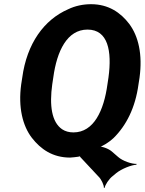

<svg xmlns="http://www.w3.org/2000/svg" viewBox="-20 -741 690 915"><path d="M640 -339 645 -371C660 -481 640 -568 596 -627C555 -681 497 -721 414 -721C376 -721 338 -713 305 -697C190 -647 108 -534 86 -371L81 -339C66 -229 88 -141 132 -84C174 -30 231 10 314 10C327 9 340 8 352 6C354 6 363 4 363 2L360 1C360 3 363 9 365 10L450 101C462 112 476 141 475 154H479C480 141 500 111 516 99L534 84C560 63 607 45 630 44L631 40C608 41 564 26 543 7L513 -19C497 -33 464 -45 448 -42V-38C465 -41 504 -66 521 -83C582 -143 625 -228 640 -339ZM330 -110C309 -110 291 -115 276 -125C226 -159 215 -239 229 -339L234 -372C251 -498 300 -600 397 -600C495 -600 514 -498 497 -372L492 -339C475 -214 427 -110 330 -110Z"/></svg>

Font: Asimov
Style: EdgeNarIt
Weight: 500
Designer: Google
Version: Version 2.000980: 2014